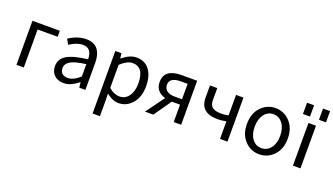

<svg xmlns="http://www.w3.org/2000/svg" viewBox="-80 -1368 3858 2226"><g transform="rotate(20 1849.5 -255.0)"><path d="M91.8 0V-543H429.7V-468.8H182.6V0Z M675.8 12.7Q605.5 12.7 561 -28.3Q516.6 -69.3 516.6 -140.6Q516.6 -228.5 596.2 -276.4Q675.8 -324.2 850.6 -343.8Q850.6 -481.4 739.3 -481.4Q662.1 -481.4 576.2 -422.9L540 -486.3Q648.4 -556.6 753.9 -556.6Q849.6 -556.6 896 -497.6Q942.4 -438.5 942.4 -334V0H867.2L859.4 -65.4H856.4Q762.7 12.7 675.8 12.7ZM702.1 -59.6Q769.5 -59.6 850.6 -131.8V-284.2Q717.8 -267.6 662.1 -234.9Q606.4 -202.1 606.4 -147.5Q606.4 -103.5 632.8 -81.5Q659.2 -59.6 702.1 -59.6Z M1114.3 228.5V-543H1189.5L1197.3 -481.4H1200.2Q1292 -556.6 1373 -556.6Q1476.6 -556.6 1533.2 -481.9Q1589.8 -407.2 1589.8 -280.3Q1589.8 -146.5 1521 -66.9Q1452.1 12.7 1353.5 12.7Q1279.3 12.7 1203.1 -49.8L1205.1 44.9V228.5ZM1494.1 -279.3Q1494.1 -480.5 1351.6 -480.5Q1286.1 -480.5 1205.1 -405.3V-120.1Q1270.5 -63.5 1338.9 -63.5Q1407.2 -63.5 1450.7 -121.6Q1494.1 -179.7 1494.1 -279.3Z M2032.2 -281.2V-471.7H1947.3Q1810.5 -471.7 1810.5 -379.9Q1810.5 -332 1846.2 -306.6Q1881.8 -281.2 1947.3 -281.2ZM1932.6 -543H2124V0H2032.2V-214.8H1932.6H1930.7L1780.3 0H1677.7L1843.8 -226.6Q1719.7 -264.6 1719.7 -381.8Q1719.7 -543 1932.6 -543Z M2603.5 0V-216.8Q2546.9 -205.1 2497.1 -205.1Q2282.2 -205.1 2282.2 -393.6V-543H2372.1V-393.6Q2372.1 -333 2406.2 -306.6Q2440.4 -280.3 2515.6 -280.3Q2558.6 -280.3 2603.5 -290V-543H2695.3V0Z M3267.1 -64.5Q3193.4 12.7 3088.9 12.7Q2984.4 12.7 2910.6 -64.5Q2836.9 -141.6 2836.9 -271.5Q2836.9 -401.4 2910.6 -479Q2984.4 -556.6 3088.9 -556.6Q3193.4 -556.6 3267.1 -479Q3340.8 -401.4 3340.8 -271.5Q3340.8 -141.6 3267.1 -64.5ZM2975.6 -120.6Q3018.6 -63.5 3088.9 -63.5Q3159.2 -63.5 3203.1 -120.6Q3247.1 -177.7 3247.1 -271.5Q3247.1 -365.2 3203.1 -423.3Q3159.2 -481.4 3088.9 -481.4Q3018.6 -481.4 2975.6 -423.3Q2932.6 -365.2 2932.6 -271.5Q2932.6 -177.7 2975.6 -120.6Z M3408.2 -600.6V-739.3H3495.1V-600.6ZM3605.5 -600.6V-739.3H3692.4V-600.6ZM3503.9 2V-524.4H3596.7V2Z"/></g></svg>

Font: irohakakuC Regular
Style: Regular
Weight: 400
Designer: [Source Han Sans]
Ryoko NISHIZUKA Ë•øÂ°öÊ∂ºÂ≠ê (kana & ideographs); Paul D. Hunt (Latin, Greek & Cyrillic); Wenlong ZHAN
Version: Version 1.001.20160904